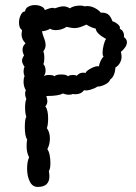

<svg xmlns="http://www.w3.org/2000/svg" viewBox="-20 -738 537 758"><path d="M469 -592Q482 -582 481 -571Q481 -553 457 -533Q460 -524 460 -515Q460 -501 453 -489Q446 -477 436 -472Q433 -436 415 -424Q412 -413 395 -404.5Q378 -396 364 -396Q357 -390 339 -384.5Q321 -379 312 -382Q300 -366 279 -366Q271 -366 268 -367Q262 -364 252 -364Q241 -364 228 -369Q212 -359 163 -359Q167 -345 167 -339Q167 -327 159 -318Q170 -304 170 -271Q170 -245 165 -232Q177 -216 177 -191Q177 -169 167 -149Q173 -141 176 -126Q179 -111 179 -95Q179 -71 173 -63Q175 -49 175 -42Q175 0 129 0Q108 0 97.5 -21.5Q87 -43 87 -72Q87 -101 95 -117Q85 -135 85 -161Q85 -172 87 -188Q78 -200 78 -237Q78 -268 84 -277Q79 -290 79 -314Q79 -337 84 -347Q79 -359 79 -367Q79 -375 82 -382Q73 -396 73 -416Q73 -430 77 -437Q73 -446 73 -456Q73 -467 77 -474Q67 -489 67 -498Q67 -508 75 -519Q69 -531 69 -541Q69 -557 81 -567Q65 -582 65 -603Q65 -607 67 -619Q55 -627 55 -649Q55 -665 62 -679Q69 -693 79 -693Q80 -705 91.5 -711.5Q103 -718 118 -718Q132 -718 143.5 -712.5Q155 -707 157 -698Q177 -707 188 -707Q194 -707 196 -705Q199 -706 210 -709.5Q221 -713 230 -713Q243 -713 256 -705Q262 -710 273 -713Q284 -716 296 -716Q307 -716 314 -713Q318 -714 325 -714Q340 -714 355 -706Q370 -698 378 -688Q396 -689 406.5 -681.5Q417 -674 424 -654Q435 -651 445.5 -642Q456 -633 453 -624Q462 -621 466.5 -611Q471 -601 469 -592ZM173 -442Q190 -442 195 -437Q202 -444 222 -444Q242 -444 248 -437Q255 -442 269 -442Q278 -442 283 -439Q294 -451 307 -451Q314 -451 318 -450Q320 -458 340 -468.5Q360 -479 371 -476Q371 -484 377 -497Q383 -510 389 -514Q385 -518 385 -530Q385 -544 389.5 -561.5Q394 -579 399 -584Q359 -606 358 -625Q342 -628 321 -641Q293 -627 274 -627Q263 -627 243 -632Q223 -619 200 -619Q186 -619 177 -625Q176 -622 163.5 -618Q151 -614 146 -615Q147 -605 153 -590Q160 -573 160 -560Q160 -547 151 -535Q155 -527 155 -508Q155 -492 151 -485Q160 -476 160 -459Q160 -448 153 -437Q159 -442 173 -442Z"/></svg>

Font: Pangolin
Style: Regular
Weight: 400
Designer: Kevin Burke
Foundry: Google, Inc.
Version: Version 1.101